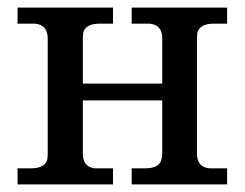

<svg xmlns="http://www.w3.org/2000/svg" viewBox="-20 -483 641 503"><path d="M575 0H325V-42H360Q398 -42 403 -66Q405 -73 405 -81V-220H197V-81Q197 -46 228 -42Q229 -42 266 -42H276V0H26V-42H61Q98 -42 104 -66Q105 -72 105 -81V-382Q105 -418 72 -421H36H26V-463H276V-421H241Q204 -421 198 -397L197 -382V-264H405V-382Q405 -418 372 -421Q373 -421 335 -421H325V-463H575V-421H540Q503 -421 497 -397L496 -382V-81Q496 -45 529 -42Q530 -42 565 -42H575Z"/></svg>

Font: cwTeXKai
Style: Medium
Weight: 500
Version: Version 1.17